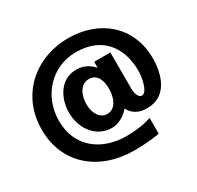

<svg xmlns="http://www.w3.org/2000/svg" viewBox="-194 -958 1428 1394"><g transform="rotate(-30 519.5 -260.5)"><path d="M512 -115C445 -115 415 -186 415 -252C415 -317 444 -402 522 -402C594 -402 614 -330 614 -268C614 -191 583 -115 512 -115ZM763 63C696 86 625 94 554 94C339 94 182 -33 182 -245C182 -450 329 -618 537 -618C753 -618 864 -477 864 -270C864 -232 846 -105 796 -105C765 -105 754 -156 754 -186V-491H618V-440C585 -479 538 -507 475 -507C343 -507 275 -382 275 -262C275 -127 360 -10 493 -10C547 -10 607 -45 639 -87C669 -31 717 -6 784 -6C952 -6 1000 -167 1000 -300C1000 -572 797 -734 541 -734C265 -734 42 -546 42 -253C42 33 255 213 553 213C603 213 697 208 763 196Z"/></g></svg>

Font: Perun
Style: Bold
Weight: 700
Foundry: Copyright (c) Stefan Peev, Context Ltd, 2016
Version: Version 1.089